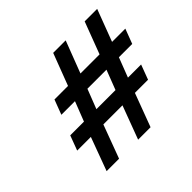

<svg xmlns="http://www.w3.org/2000/svg" viewBox="-167 -948 1162 1162"><g transform="rotate(-45 414.0 -367.5)"><path d="M137.5 0H244L323.5 -214H487L407 0H513.5L593.5 -214H706L741.5 -309H629L677.5 -435H791.5L827.5 -530H714L791.5 -735H684.5L607 -530H443.5L522 -735H415L337 -530H221L185 -435H301.5L252.5 -309H135L99.5 -214H216.5ZM359 -309 408 -435H571L522.5 -309Z"/></g></svg>

Font: League Gothic SemiExpanded Italic
Style: Regular
Weight: 400
Width: 6
Designer: The League of Moveable Type
Version: Version 1.600; ttfautohint (v1.8.3)